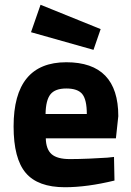

<svg xmlns="http://www.w3.org/2000/svg" viewBox="-20 -773 550 805"><path d="M273 -106Q309 -106 355.5 -108Q402 -110 430 -112L458 -115L460 -16Q345 12 252 12Q139 12 88 -48Q37 -108 37 -243Q37 -512 258 -512Q476 -512 476 -286L466 -193H172Q173 -147 196.5 -126.5Q220 -106 273 -106ZM171 -295H344Q344 -355 325 -378.5Q306 -402 258 -402Q211 -402 191.5 -377.5Q172 -353 171 -295ZM150 -753 402 -651 372 -564 110 -638Z"/></svg>

Font: TitilliumText
Style: ExtraBold
Weight: 800
Designer: Accademia di Belle Arti di Urbino and others
Foundry: Accademia di Belle Arti di Urbino and others.
Version: Version 60.001